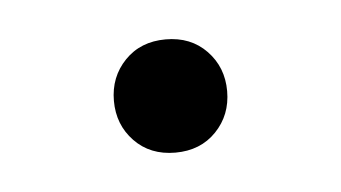

<svg xmlns="http://www.w3.org/2000/svg" viewBox="-25 -117 270 152"><g transform="rotate(-5 110.0 -41.0)"><path d="M65 -41Q65 -60 77.5 -73Q90 -86 110 -86Q130 -86 142.5 -73Q155 -60 155 -41Q155 -22 142.5 -9Q130 4 110 4Q90 4 77.5 -9Q65 -22 65 -41Z"/></g></svg>

Font: Cambay Devanagari
Style: Regular
Weight: 400
Designer: Pooja Saxena
Foundry: Pooja Saxena
Version: Version 1.180;PS 001.180;hotconv 1.0.70;makeotf.lib2.5.58329